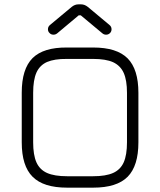

<svg xmlns="http://www.w3.org/2000/svg" viewBox="-20 -863 736 883"><path d="M408.5 0C408.5 0 288.5 0 288.5 0C216 0 163.5 -16.5 130 -50C96.5 -83.5 80 -136 80 -208.5C80 -208.5 80 -208.5 80 -208.5C80 -208.5 80 -436.5 80 -436.5C80 -509.5 96.5 -562.5 130 -596C163.5 -629 216 -645 287.5 -644.5C287.5 -644.5 287.5 -644.5 287.5 -644.5C287.5 -644.5 408.5 -644.5 408.5 -644.5C481 -644.5 533.5 -628 567 -594.5C600 -561 616.5 -508.5 616.5 -436C616.5 -436 616.5 -436 616.5 -436C616.5 -436 616.5 -208.5 616.5 -208.5C616.5 -136 600 -83.5 567 -50C533.5 -16.5 481 0 408.5 0C408.5 0 408.5 0 408.5 0ZM288.5 -52.5C288.5 -52.5 288.5 -52.5 288.5 -52.5C288.5 -52.5 408.5 -52.5 408.5 -52.5C447 -52.5 477.5 -57.5 500 -67.5C522.5 -77.5 539 -94 549 -116.5C559 -139 564 -170 564 -208.5C564 -208.5 564 -208.5 564 -208.5C564 -208.5 564 -436 564 -436C564 -474.5 559 -505 549 -527.5C539 -550 522.5 -566.5 500 -577C477.5 -587 447 -592 408.5 -592C408.5 -592 408.5 -592 408.5 -592C408.5 -592 287.5 -592 287.5 -592C249 -592.5 219 -587.5 196.5 -578C174 -568 157.5 -551.5 147.5 -529C137.5 -506 132.5 -475 132.5 -436.5C132.5 -436.5 132.5 -436.5 132.5 -436.5C132.5 -436.5 132.5 -208.5 132.5 -208.5C132.5 -170 137.5 -139 147.5 -116.5C157.5 -94 174 -77.5 196.5 -67.5C219 -57.5 250 -52.5 288.5 -52.5ZM226 -703.5C226 -703.5 226 -703.5 226 -703.5C218.5 -703.5 212.5 -706 208 -711C203 -715.5 200.5 -721.5 200.5 -728.5C200.5 -728.5 200.5 -728.5 200.5 -728.5C200.5 -737 204 -743.5 211 -749C211 -749 211 -749 211 -749C211 -749 310 -831.5 310 -831.5C319.5 -839 329.5 -843 341 -843C341 -843 341 -843 341 -843C341 -843 352.5 -843 352.5 -843C364 -843 374 -839 383.5 -831.5C383.5 -831.5 383.5 -831.5 383.5 -831.5C383.5 -831.5 482.5 -749 482.5 -749C489.5 -743.5 493 -737 493 -728.5C493 -728.5 493 -728.5 493 -728.5C493 -721.5 490.5 -715.5 486 -711C481 -706 475 -703.5 468 -703.5C468 -703.5 468 -703.5 468 -703.5C461.5 -703.5 455.5 -705.5 450.5 -710C450.5 -710 450.5 -710 450.5 -710C450.5 -710 351.5 -792.5 351.5 -792.5C351.5 -792.5 342 -792.5 342 -792.5C342 -792.5 243.5 -710 243.5 -710C238 -705.5 232.5 -703.5 226 -703.5Z"/></svg>

Font: Jura-Fortis-Regular
Style: Regular
Weight: 500
Designer: Daniel Johnson, Alexei Vanyashin, Mirko Velimirovic
Foundry: Daniel Johnson
Version: ""